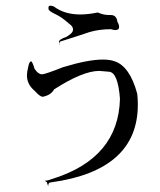

<svg xmlns="http://www.w3.org/2000/svg" viewBox="-20 -593 565 677"><path d="M150 64V62Q150 50 160 50Q466 8 466 -224Q466 -243 464 -262Q438 -359 384 -377Q367 -383 343 -383Q290 -383 202 -356Q139 -331 128 -331Q115 -331 102 -350Q94 -377 89 -377Q88 -377 84.5 -372.5Q81 -368 76 -340L75 -327Q75 -295 103 -272Q121 -252 130 -252H132Q160 -258 171 -278Q272 -343 330 -343Q334 -343 365 -340Q396 -337 403 -245Q398 -36 167 37Q147 44 141 44H138Q138 45 145 49ZM191 -436H190Q189 -436 189 -438L191 -446Q267 -470 296 -480Q330 -490 371 -490Q381 -487 387 -487Q400 -487 400 -498Q400 -506 394 -516Q391 -540 371 -540H365Q344 -540 325 -549Q291 -542 263 -542Q207 -542 170 -570Q162 -573 158 -573Q151 -573 151 -567V-561Q152 -554 175.5 -543Q199 -532 224 -509Q238 -500 237.5 -488Q237 -476 214 -463Q188 -454 188 -446V-444Z"/></svg>

Font: Xiaobo Songti 小帛宋体
Style: Regular
Weight: 400
Version: Version 1.501;March 17, 2024;FontCreator 14.0.0.2814 64-bit